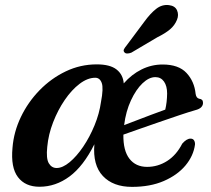

<svg xmlns="http://www.w3.org/2000/svg" viewBox="-20 -736 844 768"><path d="M760 -158Q754 -112.5 721.8 -74Q689.5 -35.5 635.2 -12Q581 11.5 508 11.5Q432.5 11.5 391.5 -32Q350.5 -75.5 357.5 -159Q313.5 -71 258 -30Q202.5 11 138 11Q81 11 51.8 -27.5Q22.5 -66 30 -145Q35 -208.5 63.5 -268Q92 -327.5 138.2 -375Q184.5 -422.5 243 -450.5Q301.5 -478.5 367 -478.5Q420 -478.5 446 -458.2Q472 -438 475 -402.5Q506.5 -438.5 546.2 -458.2Q586 -478 630.5 -478Q694.5 -478 726 -444.2Q757.5 -410.5 762.5 -360.5Q765 -343.5 777 -341Q792 -339.5 792 -325Q792.5 -315.5 785.2 -307.5Q778 -299.5 760 -295Q735.5 -288 696.8 -275Q658 -262 615.5 -247.2Q573 -232.5 535 -219.2Q497 -206 473.5 -197.5Q472.5 -133.5 497.8 -101Q523 -68.5 568.5 -68.5Q611.5 -68.5 648.5 -92Q685.5 -115.5 709 -161.5Q726.5 -181.5 742 -181.5Q752 -181.5 756.2 -174.5Q760.5 -167.5 760 -158ZM601.5 -427.5Q576 -427.5 550 -402.8Q524 -378 503.8 -334.5Q483.5 -291 476.5 -235.5Q497.5 -243.5 526.2 -254.5Q555 -265.5 585.2 -277Q615.5 -288.5 641 -297.5Q648 -326.5 648.5 -362Q648.5 -392 636 -409.8Q623.5 -427.5 601.5 -427.5ZM169 -148.5Q164 -102 175.2 -83Q186.5 -64 206.5 -64Q230.5 -64 258.5 -87.2Q286.5 -110.5 312.8 -149.2Q339 -188 358.2 -234.8Q377.5 -281.5 384 -328.5Q394.5 -383 387 -404Q379.5 -425 361 -425Q330.5 -425 298.5 -400.8Q266.5 -376.5 239 -336.2Q211.5 -296 192.5 -247Q173.5 -198 169 -148.5ZM557.5 -649.5Q581.5 -682.5 605 -700.8Q628.5 -719 656 -715.5Q680.5 -712.5 688.2 -694.5Q696 -676.5 688 -657Q679 -634.5 660 -618.5Q641 -602.5 609.5 -587L505.5 -525.5Q497 -522 489 -522Q481 -522 477.5 -527Q472.5 -532.5 476 -539.2Q479.5 -546 485.5 -553Z"/></svg>

Font: Fraunces 9pt S000 SemiBold
Style: Italic
Weight: 600
Italic angle: -16°
Version: Version 1.000; ttfautohint (v1.8.3)